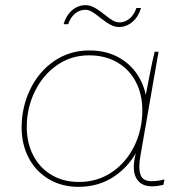

<svg xmlns="http://www.w3.org/2000/svg" viewBox="-20 -721 711 746"><path d="M506 -119 520 -178 544 -339Q548 -358 551 -376Q569 -472 581 -520H596L526 -118Q517 -70 525.5 -43.5Q534 -17 569 -17Q594 -17 619 -24L615 -3Q591 3 570 3Q528 3 510 -28Q492 -59 506 -119ZM552 -297Q552 -218 519.5 -148.5Q487 -79 426 -37Q365 5 285 5Q220 5 169.5 -25Q119 -55 91.5 -107.5Q64 -160 64 -226Q64 -304 97 -373Q130 -442 190 -483.5Q250 -525 328 -525Q395 -525 445.5 -495.5Q496 -466 524 -414Q552 -362 552 -297ZM84 -228Q84 -166 109 -117.5Q134 -69 180 -41.5Q226 -14 287 -14Q358 -14 414 -51.5Q470 -89 501.5 -153Q533 -217 533 -293Q533 -354 508 -402.5Q483 -451 436 -478.5Q389 -506 326 -506Q256 -506 201 -467.5Q146 -429 115 -365Q84 -301 84 -228ZM313 -701Q328 -701 344 -693Q360 -685 383 -667Q386 -665 388 -663Q405 -649 418 -641.5Q431 -634 444 -634Q465 -634 483 -648.5Q501 -663 510 -690H528Q518 -656 494.5 -636Q471 -616 442 -616Q427 -616 411 -624Q395 -632 372 -650Q370 -652 367 -654Q350 -668 337 -675.5Q324 -683 311 -683Q290 -683 272 -668.5Q254 -654 245 -627H227Q237 -661 260 -681Q283 -701 313 -701Z"/></svg>

Font: Fixel Italic Variable 20240409 Display Thin
Style: Italic
Weight: 100
Italic angle: -10°
Designer: AlfaBravo + MacPaw
Foundry: Kyrylo Tkachov, Marchela Mozhyna, Serhii Makarenko, Maria Weinstein, Zakhar Kryvoshyya
Version: Version 1.211;Glyphs 3.2 (3225)